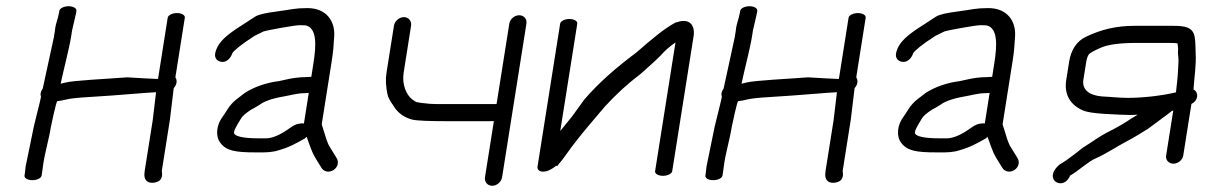

<svg xmlns="http://www.w3.org/2000/svg" viewBox="-20 -550 3878 617"><path d="M200.5 -530C185.4 -530 171.9 -523.2 170.6 -515L169.6 -509C166.4 -488.6 158.7 -476 156.5 -451.6L153.2 -430.6L117.3 -265.3C115.1 -262.3 111.6 -256.3 110.8 -251C110.1 -246.7 110 -244.1 111.7 -238.6C108.1 -219.4 92.8 -162.6 88.9 -144.3L62.3 -14.7L62.3 -14C61.4 -4.4 60.6 2.7 59.9 7L58.8 14C57.5 22.5 68.9 29 83.9 29C98.9 29 112.5 22.5 113.8 14L114.9 7C115.8 1.3 116.8 -6.1 118 -15.4C122.9 -55.8 136.3 -97.3 143.6 -142.5C145.1 -148.8 160.4 -224.8 164.4 -225C171.8 -225.5 181.2 -227.3 194 -230.5C204.9 -233.2 228.3 -236 268 -238.3C308.5 -240.7 358.2 -244.3 417.2 -249.1C437.6 -251.2 460.6 -252.3 481.5 -253.6L470.8 -163.8L445 -1C442.6 14.3 443.4 28 456.3 35C469 40 484.7 36.8 493.7 29.5C505.1 17.3 499.6 1.7 500 -1L526 -165.2L538.3 -266.9C546.9 -275.9 551.2 -290.2 543.6 -301.5L573.9 -493C575.2 -501.2 563.9 -508 548.8 -508C533.8 -508 520.2 -501.2 518.9 -493L487.8 -296.2C459.4 -297.5 440.9 -298.1 388.7 -301.5C324.7 -296.4 217.5 -291.9 189 -284.4C183.2 -282.9 180.3 -282.1 174.9 -281C183.1 -320.6 202.4 -394.1 208.3 -431L211.7 -452.6L224.4 -507.6L225.6 -515C226.9 -523.2 215.5 -530 200.5 -530Z M923.5 -146.3 923.1 -146.1 909.9 -137.5 909.4 -137.2C877.6 -114.2 852.7 -105.5 835 -105.5H809.8C759.8 -105.5 738.7 -112.4 733.8 -119.2L733.6 -119.5L733.3 -119.8C727.9 -126.2 740.5 -145.8 754.4 -169.1C759.2 -177.2 769.5 -186.3 787 -197.6C794.5 -201.5 805.1 -207.4 812.5 -212.2L813.1 -212.6L813.7 -213C827.9 -223.7 852.2 -233.1 888.4 -239.4C910.7 -243.2 936 -250.5 956 -250.5H956.7L972.2 -251.4L956.7 -153.3C946.1 -154.3 933.4 -152.1 923.5 -146.3ZM966.8 -106.7C984.1 -59.7 980.3 -62.4 1012.8 -11C1021.3 3.3 1039.1 5 1052.1 -3.9C1065 -12.2 1070.2 -28.7 1061.7 -42.2C1051.6 -58.4 1049.4 -62.7 1040.1 -77.3C1031 -91.7 1026 -111.8 1019.8 -131.5L1014.8 -147.3C1014.1 -149.3 1014 -151.2 1014.3 -153.3L1045.3 -348.9C1051.8 -389.9 1051.8 -401.4 1054 -433.7C1057.1 -480.6 1030.1 -524 967.8 -524C927.3 -524 918.1 -519.5 869.4 -513.1C835.9 -508.7 812.4 -504.2 800.2 -496.7C781.7 -484.9 762.1 -471.9 743 -459.6C707.4 -436.2 683.8 -414.9 675.3 -391.4C671.4 -382 668.5 -370.3 674.4 -361.2C677.6 -356.2 682.8 -353.3 688.2 -351.9C706.7 -347 721.3 -362.3 726.7 -379.3C731.4 -387 755.1 -407.6 798.1 -434.8C810.6 -441 819.2 -445.1 826.8 -448.9C837.3 -452.7 927.1 -469 942.3 -469C953.7 -469 962.3 -468.6 963.6 -468.1L964.3 -467.9C998.1 -458.3 996.7 -406.1 987.3 -347.1L980.4 -303.1C980.4 -303.1 977.7 -303 976.7 -303L960.6 -302.1C941.6 -302 918.2 -299 896.8 -293.8L876.5 -289.4C837.2 -284.5 797.5 -271.4 766.5 -251.2C761.5 -247.1 753.4 -240.9 742.5 -232.8C729.9 -223.4 719.3 -211.8 710.9 -198.4C703.5 -186.5 698.1 -178.3 695.3 -174.7C675.3 -148.4 671.5 -112.1 688.5 -90.4C707.9 -65.4 736.3 -60.3 801.2 -60.3H828.5C839.3 -60.3 850.5 -61.4 862.4 -63.6L863.3 -63.7L864.3 -64C910.6 -76 932.6 -90 959.5 -105L960.1 -105.5L965.4 -110.4C965.9 -109.1 966.3 -107.9 966.8 -106.7Z M1575.7 -215.5H1384.3C1369.8 -215.5 1353.4 -216.7 1335.4 -219.1L1318.3 -221.9C1317.8 -222.1 1312.4 -224.9 1305.4 -230C1285.9 -244.4 1271.1 -278.7 1277.1 -316L1301 -467.5C1303.4 -482.5 1292.9 -495 1277.9 -495C1262.9 -495 1248.4 -482.5 1246 -467.5L1221.8 -314.7C1218.7 -295.1 1219.9 -273.1 1224.8 -248.5C1227.2 -236.8 1233.1 -225.9 1244.8 -209.4C1257.6 -187.9 1277.8 -172.8 1304.6 -165.7C1320.3 -161.8 1361.7 -160.5 1427.6 -160.5H1533.7C1547.9 -160.5 1556.5 -160.5 1567.1 -160.7L1538.5 19.5C1536.1 34.5 1546.6 47 1561.7 47C1576.7 47 1591.1 34.5 1593.5 19.5L1671.6 -473.5C1674.1 -489.1 1663.5 -501 1648.5 -501C1633.4 -501 1619.1 -489.1 1616.6 -473.5Z M1780.1 -474 1707.4 -15C1706.3 -8.5 1708.9 1.9 1726.9 1.6C1737.9 1.3 1747.7 -4 1758.9 -11C1761.3 -13.1 1763.5 -14.8 1765.5 -16C1765.5 -16 1768.6 -17.6 1768.6 -17.6C1768.6 -17.6 1770.1 -16 1770.1 -16C1780.3 -27.5 1790.4 -40.5 1800.5 -55C1822.6 -86.5 1848.2 -118.3 1876.3 -151.6L1922.9 -206.6C1959.2 -246.5 1998 -281.9 2038.8 -312.6C2077.7 -346.7 2098.1 -366.3 2104.6 -373.1L2104.8 -373.4L2105.1 -374.1C2119.2 -389.4 2132.9 -401.4 2150.7 -413.6L2085.2 0C2083.9 8.2 2095.3 15 2110.3 15C2125.4 15 2138.9 8.2 2140.2 0L2209.1 -435C2212.1 -454 2207.7 -482.7 2176.4 -482.7C2169.1 -482.7 2161.6 -481 2152.8 -478C2152.8 -478 2152.1 -477.7 2152.1 -477.7C2152.1 -477.7 2151.6 -478 2151.6 -478C2116.3 -459.2 2078.6 -428.2 2024.2 -380.6C1959.7 -332.8 1902.4 -282.3 1858 -230.5L1818.1 -175.5C1804.7 -159.3 1792.6 -144.4 1780.4 -129L1835.1 -474C1836.4 -482.2 1825 -489 1810 -489C1794.9 -489 1781.4 -482.2 1780.1 -474Z M2388.5 -530C2373.4 -530 2359.9 -523.2 2358.6 -515L2357.6 -509C2354.4 -488.6 2346.7 -476 2344.5 -451.6L2341.2 -430.6L2305.3 -265.3C2303.1 -262.3 2299.6 -256.3 2298.8 -251C2298.1 -246.7 2298 -244.1 2299.7 -238.6C2296.1 -219.4 2280.8 -162.6 2276.9 -144.3L2250.3 -14.7L2250.3 -14C2249.4 -4.4 2248.6 2.7 2247.9 7L2246.8 14C2245.5 22.5 2256.9 29 2271.9 29C2286.9 29 2300.5 22.5 2301.8 14L2302.9 7C2303.8 1.3 2304.8 -6.1 2306 -15.4C2310.9 -55.8 2324.3 -97.3 2331.6 -142.5C2333.1 -148.8 2348.4 -224.8 2352.4 -225C2359.8 -225.5 2369.2 -227.3 2382 -230.5C2392.9 -233.2 2416.3 -236 2456 -238.3C2496.5 -240.7 2546.2 -244.3 2605.2 -249.1C2625.6 -251.2 2648.6 -252.3 2669.5 -253.6L2658.8 -163.8L2633 -1C2630.6 14.3 2631.4 28 2644.3 35C2657 40 2672.7 36.8 2681.7 29.5C2693.1 17.3 2687.6 1.7 2688 -1L2714 -165.2L2726.3 -266.9C2734.9 -275.9 2739.2 -290.2 2731.6 -301.5L2761.9 -493C2763.2 -501.2 2751.9 -508 2736.8 -508C2721.8 -508 2708.2 -501.2 2706.9 -493L2675.8 -296.2C2647.4 -297.5 2628.9 -298.1 2576.7 -301.5C2512.7 -296.4 2405.5 -291.9 2377 -284.4C2371.2 -282.9 2368.3 -282.1 2362.9 -281C2371.1 -320.6 2390.4 -394.1 2396.3 -431L2399.7 -452.6L2412.4 -507.6L2413.6 -515C2414.9 -523.2 2403.5 -530 2388.5 -530Z M3111.5 -146.3 3111.1 -146.1 3097.9 -137.5 3097.4 -137.2C3065.6 -114.2 3040.7 -105.5 3023 -105.5H2997.8C2947.8 -105.5 2926.7 -112.4 2921.8 -119.2L2921.6 -119.5L2921.3 -119.8C2915.9 -126.2 2928.5 -145.8 2942.4 -169.1C2947.2 -177.2 2957.5 -186.3 2975 -197.6C2982.5 -201.5 2993.1 -207.4 3000.5 -212.2L3001.1 -212.6L3001.7 -213C3015.9 -223.7 3040.2 -233.1 3076.4 -239.4C3098.7 -243.2 3124 -250.5 3144 -250.5H3144.7L3160.2 -251.4L3144.7 -153.3C3134.1 -154.3 3121.4 -152.1 3111.5 -146.3ZM3154.8 -106.7C3172.1 -59.7 3168.3 -62.4 3200.8 -11C3209.3 3.3 3227.1 5 3240.1 -3.9C3253 -12.2 3258.2 -28.7 3249.7 -42.2C3239.6 -58.4 3237.4 -62.7 3228.1 -77.3C3219 -91.7 3214 -111.8 3207.8 -131.5L3202.8 -147.3C3202.1 -149.3 3202 -151.2 3202.3 -153.3L3233.3 -348.9C3239.8 -389.9 3239.8 -401.4 3242 -433.7C3245.1 -480.6 3218.1 -524 3155.8 -524C3115.3 -524 3106.1 -519.5 3057.4 -513.1C3023.9 -508.7 3000.4 -504.2 2988.2 -496.7C2969.7 -484.9 2950.1 -471.9 2931 -459.6C2895.4 -436.2 2871.8 -414.9 2863.3 -391.4C2859.4 -382 2856.5 -370.3 2862.4 -361.2C2865.6 -356.2 2870.8 -353.3 2876.2 -351.9C2894.7 -347 2909.3 -362.3 2914.7 -379.3C2919.4 -387 2943.1 -407.6 2986.1 -434.8C2998.6 -441 3007.2 -445.1 3014.8 -448.9C3025.3 -452.7 3115.1 -469 3130.3 -469C3141.7 -469 3150.3 -468.6 3151.6 -468.1L3152.3 -467.9C3186.1 -458.3 3184.7 -406.1 3175.3 -347.1L3168.4 -303.1C3168.4 -303.1 3165.7 -303 3164.7 -303L3148.6 -302.1C3129.6 -302 3106.2 -299 3084.8 -293.8L3064.5 -289.4C3025.2 -284.5 2985.5 -271.4 2954.5 -251.2C2949.5 -247.1 2941.4 -240.9 2930.5 -232.8C2917.9 -223.4 2907.3 -211.8 2898.9 -198.4C2891.5 -186.5 2886.1 -178.3 2883.3 -174.7C2863.3 -148.4 2859.5 -112.1 2876.5 -90.4C2895.9 -65.4 2924.3 -60.3 2989.2 -60.3H3016.5C3027.3 -60.3 3038.5 -61.4 3050.4 -63.6L3051.3 -63.7L3052.3 -64C3098.6 -76 3120.6 -90 3147.5 -105L3148.1 -105.5L3153.4 -110.4C3153.9 -109.1 3154.3 -107.9 3154.8 -106.7Z M3782.4 -50.1 3808.7 -216.1C3823.9 -222.9 3830.4 -239.2 3825.7 -251.1C3823.8 -255.9 3821.8 -258.7 3815.3 -262.6C3817.8 -299.9 3824.6 -343 3822.3 -379.1C3821.2 -395.9 3822.5 -409 3819.4 -429.6C3814.4 -463.2 3787.9 -467 3749.7 -467H3624.9C3566.8 -467 3518.3 -455.1 3470 -432C3439.2 -417.5 3421.6 -388.7 3415.7 -351.5L3406.4 -293.1C3399.3 -248 3417.6 -214.3 3458.7 -195.7C3471.4 -190 3491.7 -186.7 3526.5 -184.2C3568.5 -181.8 3597.2 -180.5 3614.1 -180.5C3620.7 -180.5 3627 -180.8 3636.1 -181.4L3617.3 -170.2L3616.9 -169.9C3595 -155.2 3572 -141.7 3547.9 -129.5C3508.8 -109.8 3493.3 -95.9 3470.4 -82.2C3454.7 -72.9 3445.8 -63.6 3435.2 -56.1C3423.8 -47.9 3405.4 -33 3394.8 -27.3C3381 -21.1 3355.6 3.9 3365.3 25.2C3368.1 31.8 3374.1 36.2 3381.4 38.1C3397.9 42.4 3412.3 30.7 3418.7 14.4C3434.9 5.6 3454.2 -11 3464.7 -18.1C3478.3 -27.3 3486.1 -34.8 3502.4 -41.8C3532.4 -54.6 3571.9 -80.8 3598.5 -94.6C3629.6 -110.9 3646.2 -122.2 3668.9 -135.9L3732.3 -182.9C3737.3 -187 3741.4 -190.3 3745.5 -193.2C3746 -193.4 3747.5 -194 3750.4 -195.1L3727.4 -50.1C3725.2 -35.9 3735.8 -24 3750.8 -24C3765.8 -24 3780.2 -35.9 3782.4 -50.1ZM3521.5 -240.1C3479.5 -243.4 3456.6 -262.4 3461.5 -293.9L3470.6 -350.8C3472.6 -363.4 3476.2 -371.7 3479.6 -376C3481.6 -378.5 3494.9 -387.4 3519.6 -397.6C3542.4 -407 3580.6 -412 3627.3 -412H3741C3751.9 -412 3758.8 -411.6 3764.1 -410.6L3765.5 -398.4C3766.1 -392.8 3766 -388.4 3765.5 -385.4L3765.4 -384.6L3765.4 -383.7C3765.4 -378.8 3765.8 -373.2 3766.5 -367C3768.3 -353 3766 -339.6 3765.3 -318.7C3764.9 -303.2 3761.2 -274.1 3759 -253.2C3709.4 -241.6 3650.1 -235.5 3605 -235.5C3574.3 -235.5 3551.8 -238.7 3521.5 -240.1Z"/></svg>

Font: MewTooHand
Style: BdWideIta
Weight: 400
Designer: Mew Too, Robert Jablonski
Version: Version 0.77